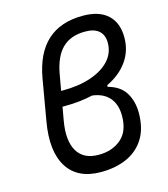

<svg xmlns="http://www.w3.org/2000/svg" viewBox="-112 -830 810 927"><g transform="rotate(-15 293.0 -366.0)"><path d="M279.3 9.8Q162.6 9.8 112.1 -70.3Q61.5 -150.4 86.9 -295.9L122.1 -499.5Q164.1 -742.2 387.7 -742.2Q469.2 -742.2 512.2 -702.4Q555.2 -662.6 555.2 -589.4Q555.2 -522.5 518.3 -470.7Q481.4 -418.9 415.5 -387.7V-379.4Q476.1 -363.3 502.2 -320.3Q528.3 -277.3 528.3 -219.7Q528.3 -142.6 496.6 -91.6Q464.8 -40.5 408.7 -15.4Q352.5 9.8 279.3 9.8ZM332 -358.4Q267.6 -343.3 191.9 -343.3H180.2L168.5 -277.8Q151.4 -180.7 182.6 -127.2Q213.9 -73.7 288.6 -73.7Q356.4 -73.2 401.4 -111.1Q446.3 -148.9 446.3 -227.1Q446.3 -283.7 417 -317.6Q387.7 -351.6 332 -358.4ZM193.4 -418.5H199.7Q280.8 -418.5 341.8 -439Q402.8 -459.5 437 -496.8Q471.2 -534.2 471.2 -585.4Q471.2 -624 447.8 -644.8Q424.3 -665.5 379.4 -665.5Q305.7 -665.5 263.9 -624Q222.2 -582.5 207.5 -498Z"/></g></svg>

Font: Cascadia Code NF SemiLight
Style: Italic
Weight: 350
Italic angle: -10°
Monospace: yes
Designer: Aaron Bell
Foundry: Saja Typeworks
Version: Version 2404.023; ttfautohint (v1.8.4)